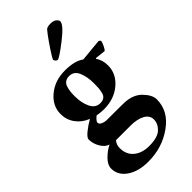

<svg xmlns="http://www.w3.org/2000/svg" viewBox="-268 -725 1003 1003"><g transform="rotate(-45 233.5 -223.0)"><path d="M333 -659.2Q355.5 -659.2 366.7 -649.4Q377.9 -639.6 377.9 -630.9Q377.9 -606.4 308.1 -552.2Q238.3 -498 225.6 -498Q220.7 -498 214.8 -504.4Q209 -510.7 209 -515.6Q209 -518.6 223.6 -542.5Q238.3 -566.4 260.7 -598.6Q283.2 -630.9 299.8 -650.4Q308.6 -659.2 333 -659.2ZM208 -396.5Q190.4 -396.5 178.7 -388.2Q167 -379.9 162.1 -363.8Q157.2 -347.7 155.8 -334Q154.3 -320.3 154.3 -299.8Q154.3 -252 171.4 -216.3Q188.5 -180.7 223.6 -180.7Q241.2 -180.7 252.4 -188.5Q263.7 -196.3 267.6 -214.4Q271.5 -232.4 272.5 -243.7Q273.4 -254.9 273.4 -278.3Q273.4 -326.2 258.3 -361.3Q243.2 -396.5 208 -396.5ZM252 13.7H144.5Q128.9 31.2 128.9 56.6Q128.9 104.5 161.1 131.3Q193.4 158.2 246.1 158.2Q308.6 158.2 335 133.3Q361.3 108.4 361.3 77.1Q361.3 46.9 331.1 30.3Q300.8 13.7 252 13.7ZM316.4 -93.8Q377 -90.8 411.6 -54.7Q446.3 -18.6 446.3 13.7Q446.3 99.6 367.2 156.2Q288.1 212.9 184.6 212.9Q112.3 212.9 66.9 181.6Q21.5 150.4 21.5 100.6Q21.5 74.2 47.4 47.9Q73.2 21.5 104.5 5.9Q80.1 -1 63 -29.8Q45.9 -58.6 45.9 -89.8Q45.9 -102.5 70.8 -123Q95.7 -143.6 127 -161.1Q85 -177.7 60.5 -211.4Q36.1 -245.1 36.1 -287.1Q36.1 -347.7 87.4 -390.1Q138.7 -432.6 212.9 -432.6Q281.2 -432.6 317.4 -408.2Q320.3 -405.3 323.2 -405.3L445.3 -417Q456.1 -413.1 456.1 -406.2Q456.1 -400.4 447.3 -381.3Q438.5 -362.3 431.6 -357.4Q413.1 -359.4 377 -363.3Q371.1 -363.3 371.1 -360.4Q391.6 -332 391.6 -292Q391.6 -230.5 340.8 -187.5Q290 -144.5 214.8 -144.5Q190.4 -144.5 164.1 -149.4Q140.6 -129.9 140.6 -119.1Q140.6 -108.4 154.8 -101.6Q168.9 -94.7 187.5 -94.7Q298.8 -94.7 316.4 -93.8Z"/></g></svg>

Font: Crimson
Style: Bold
Weight: 700
Version: Version 0.8 ; ttfautohint (v1.00) -l 8 -r 50 -G 200 -x 14 -D